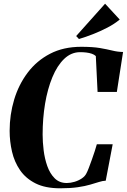

<svg xmlns="http://www.w3.org/2000/svg" viewBox="-20 -1005 684 1036"><path d="M304.5 11Q224.5 11 171.8 -15.5Q119 -42 88.2 -86.8Q57.5 -131.5 44.8 -186.8Q32 -242 32 -299Q32 -386.5 56.5 -467.8Q81 -549 129.5 -613.2Q178 -677.5 250.2 -715Q322.5 -752.5 418 -752.5Q480 -752.5 519.2 -745.8Q558.5 -739 586.8 -732Q615 -725 644 -724.5L610.5 -509H506.5L497 -702.5Q488.5 -710.5 475.5 -715Q462.5 -719.5 446.5 -721.5Q430.5 -723.5 412.5 -723.5Q364 -723.5 326.2 -687.2Q288.5 -651 262.5 -588Q236.5 -525 223.2 -445.5Q210 -366 210 -279Q210 -239.5 215.5 -194.2Q221 -149 235.2 -108.8Q249.5 -68.5 275 -43Q300.5 -17.5 340 -17.5Q360.5 -17.5 382.2 -24Q404 -30.5 421.8 -42.5Q439.5 -54.5 447 -71Q451.5 -79 459.2 -99Q467 -119 475.5 -143.2Q484 -167.5 491.5 -190Q499 -212.5 502.5 -226.5H588L550.5 -30Q534.5 -29.5 514.5 -23.2Q494.5 -17 466.8 -8.8Q439 -0.5 399.5 5.2Q360 11 304.5 11ZM406 -794.5 391 -810.5 547 -985 626 -899.5Q597 -875.5 559.5 -856Q522 -836.5 482.5 -821Q443 -805.5 406 -794.5Z"/></svg>

Font: Merriweather 144pt ExtraBold
Style: Italic
Weight: 800
Italic angle: -7.8°
Version: Version 2.101